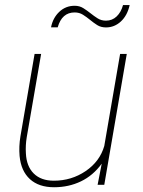

<svg xmlns="http://www.w3.org/2000/svg" viewBox="-20 -746 576 775"><path d="M374 0 390.6 -85.4Q356 -37.6 306.6 -13.9Q257.3 9.8 198.2 9.8Q136.7 9.8 100.8 -22.9Q64.9 -55.7 59.1 -116.2Q55.7 -154.8 62.5 -195.8L119.6 -528.3H146L87.9 -191.9Q82.5 -158.7 84.5 -127.4Q86.9 -74.7 116.2 -45.7Q145.5 -16.6 197.3 -16.6Q268.6 -16.6 325.7 -55.4Q382.8 -94.2 400.9 -156.7L464.8 -528.3H491.7L400.9 0ZM503.4 -725.6Q494.1 -683.6 468 -659.4Q441.9 -635.3 407.7 -635.3Q387.2 -635.3 372.3 -644.8Q357.4 -654.3 343.5 -665.8Q329.6 -677.2 314.9 -686.5Q300.3 -695.8 281.2 -695.8Q230 -695.8 212.9 -635.7H186Q193.4 -673.8 219.2 -698.2Q245.1 -722.7 281.2 -722.7Q301.3 -722.7 316.7 -712.9Q332 -703.1 345.5 -692.4Q358.9 -681.6 373.8 -672.1Q388.7 -662.6 407.7 -662.6Q433.1 -662.6 450.9 -679.7Q468.8 -696.8 476.6 -725.6Z"/></svg>

Font: Roboto Thin
Style: Italic
Weight: 250
Italic angle: -12°
Designer: Google
Version: Version 2.134; 2016